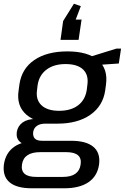

<svg xmlns="http://www.w3.org/2000/svg" viewBox="-36 -824 670 1031"><path d="M272 -160Q162 -160 106.5 -207.5Q51 -255 64 -339L68 -369Q80 -455 148 -501.5Q216 -548 326 -548Q435 -548 490 -501.5Q545 -455 533 -369L529 -339Q517 -255 449 -207.5Q381 -160 272 -160ZM134 187Q53 187 15 154.5Q-23 122 -15 59Q-6 -3 40 -35.5Q86 -68 170 -68H346Q427 -68 465.5 -35.5Q504 -3 496 59Q487 122 439 154.5Q391 187 310 187ZM301 126Q388 126 397 59Q402 26 382.5 9.5Q363 -7 320 -7H180Q92 -7 82 59Q72 127 161 126ZM134 -44Q92 -44 71 -62.5Q50 -81 54 -114Q59 -147 85 -166Q111 -185 154 -185H275L272 -160H206Q179 -160 162 -148Q145 -136 142 -114Q140 -91 151.5 -79.5Q163 -68 191 -68H258L255 -44ZM281 -229Q345 -229 383.5 -258.5Q422 -288 430 -342L433 -367Q441 -421 410.5 -450.5Q380 -480 316 -480Q253 -480 213.5 -450Q174 -420 166 -367L163 -342Q155 -289 186.5 -259Q218 -229 281 -229ZM434 -515 589 -563H614L602 -483L427 -471ZM289 -610 303 -711 361 -804 398 -791 348 -660 316 -718 402 -719 386 -610Z"/></svg>

Font: Pathway Extreme 28pt Medium
Style: Italic
Weight: 500
Italic angle: -8°
Designer: Eduardo Rodriguez Tunni
Foundry: Eduardo Rodriguez Tunni
Version: Version 1.001;gftools[0.9.26]